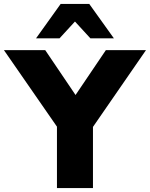

<svg xmlns="http://www.w3.org/2000/svg" viewBox="-61 -961 766 981"><path d="M230 0V-360L268 -259L-41 -705H170L343 -449H307L480 -705H685L377 -259L414 -360V0ZM123 -765 249 -941H395L521 -765H401L322 -851L243 -765Z"/></svg>

Font: Nunito Sans 12pt Black
Style: Regular
Weight: 900
Designer: Vernon Adams
Foundry: Vernon Adams
Version: Version 3.101;gftools[0.9.27]